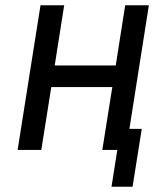

<svg xmlns="http://www.w3.org/2000/svg" viewBox="-20 -570 640 730"><path d="M47 0H137L175 -239H407L369 0H426L404 140H484L519 -80H472L546 -550H456L420 -321H188L224 -550H134Z"/></svg>

Font: JetBrains Mono
Style: Italic
Weight: 400
Italic angle: -9°
Monospace: yes
Designer: Philipp Nurullin, Konstantin Bulenkov
Foundry: JetBrains
Version: Version 2.305